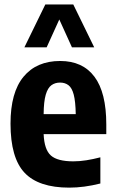

<svg xmlns="http://www.w3.org/2000/svg" viewBox="-20 -828 516 858"><path d="M289.5 10.5Q152.5 10.5 89.8 -56Q27 -122.5 27 -275.5Q27 -415 85.2 -485.2Q143.5 -555.5 249 -555.5Q349.5 -555.5 402.2 -485Q455 -414.5 455 -271.5V-228.5H175Q178 -159 207.5 -133Q237 -107 307.5 -107Q336 -107 366 -111.8Q396 -116.5 428.5 -125V-8Q355.5 10.5 289.5 10.5ZM248.5 -459Q226 -459 209.8 -447.2Q193.5 -435.5 184.5 -405Q175.5 -374.5 175 -318H318.5Q317.5 -374.5 309.5 -405Q301.5 -435.5 286 -447.2Q270.5 -459 248.5 -459ZM89 -616.5 182.5 -808H307.5L401 -616.5H301.5L245 -741L188.5 -616.5Z"/></svg>

Font: Encode Sans Cnd
Style: Bold
Weight: 700
Width: 3
Designer: Multiple Designers
Foundry: Impallari Type
Version: Version 3.002; ttfautohint (v1.8.3) -l 8 -r 50 -G 200 -x 14 